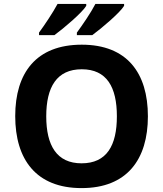

<svg xmlns="http://www.w3.org/2000/svg" viewBox="-20 -954 836 984"><path d="M616 -924V-934H469C446 -889 402 -825 374 -787V-774H453C502 -810 595 -889 616 -924ZM422 -924V-934H275C251 -889 208 -825 180 -787V-774H259C308 -810 401 -889 422 -924ZM738 -358C738 -580 631 -725 399 -725C165 -725 58 -580 58 -359C58 -137 165 10 398 10C631 10 738 -137 738 -358ZM217 -358C217 -508 271 -599 399 -599C527 -599 579 -508 579 -358C579 -208 527 -117 398 -117C271 -117 217 -208 217 -358Z"/></svg>

Font: Noto Kufi Arabic
Style: Bold
Weight: 700
Designer: Monotype Design Team, David Williams, Khaled Hosny
Foundry: Google LLC
Version: Version 2.109